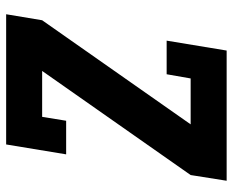

<svg xmlns="http://www.w3.org/2000/svg" viewBox="-88 -688 775 640"><g transform="rotate(90 300.0 -367.5)"><path d="M27 0 47 -120 394 -615H241L227 -535H115L148 -735H582L563 -615L216 -120H369L382 -200H494L461 0Z"/></g></svg>

Font: Iosevka Etoile Heavy
Style: Italic
Weight: 900
Italic angle: -9°
Designer: Belleve Invis
Foundry: Belleve Invis
Version: Version 22.1.2; ttfautohint (v1.8.4)